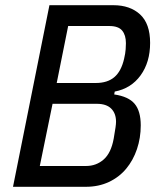

<svg xmlns="http://www.w3.org/2000/svg" viewBox="-20 -718 616 738"><path d="M170 -698H416Q480 -698 518.5 -662.5Q557 -627 557 -553Q557 -479 520.5 -428.5Q484 -378 421 -366L419 -355Q474 -347 497.5 -319Q521 -291 521 -236Q521 -188 506.5 -145Q492 -102 465 -69.5Q438 -37 398.5 -18.5Q359 0 310 0H30ZM311 -80Q350 -80 378.5 -105Q407 -130 417 -185Q422 -214 424 -228Q426 -242 426 -250Q426 -282 407.5 -300.5Q389 -319 352 -319H182L133 -80ZM348 -399Q393 -399 419.5 -421.5Q446 -444 457 -492Q462 -513 463 -528.5Q464 -544 464 -552Q464 -583 449.5 -600.5Q435 -618 400 -618H242L198 -399Z"/></svg>

Font: IBM Plex Sans Cond Text
Style: Italic
Weight: 450
Width: 3
Italic angle: -11°
Designer: Mike Abbink, Paul van der Laan, Pieter van Rosmalen
Foundry: Bold Monday
Version: Version 1.3